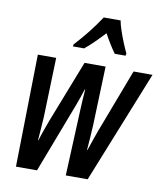

<svg xmlns="http://www.w3.org/2000/svg" viewBox="-85 -837 783 907"><g transform="rotate(10 306.5 -383.0)"><path d="M53 0 63 -539H151L142 -253Q140 -223 138 -194.5Q136 -166 134 -141H136Q143 -165 153 -192.5Q163 -220 171 -242L287 -539H388L378 -253Q377 -226 374.5 -195.5Q372 -165 370 -136H372Q383 -168 394 -200Q405 -232 418 -265L522 -539H613L397 0H292L306 -319Q307 -343 308.5 -367.5Q310 -392 312 -416H310Q304 -396 297 -377Q290 -358 283 -338L154 0ZM221 -616Q291 -692 339 -766H420Q423 -748 432.5 -719.5Q442 -691 453.5 -663Q465 -635 474 -617L472 -606H420Q407 -624 393 -646.5Q379 -669 365 -695Q340 -668 316.5 -645Q293 -622 273 -606H219Z"/></g></svg>

Font: Noto Sans ExtraCondensed Medium
Style: Italic
Weight: 500
Width: 2
Italic angle: -12°
Designer: Monotype Design Team
Foundry: Monotype Imaging Inc.
Version: Version 2.013; ttfautohint (v1.8.4.7-5d5b)